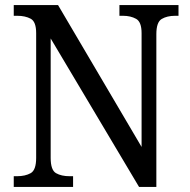

<svg xmlns="http://www.w3.org/2000/svg" viewBox="-20 -734 746 754"><path d="M34 0V-42H47Q79 -42 100.5 -54Q122 -66 122 -114V-604Q122 -649 100.5 -660.5Q79 -672 48 -672H34V-714H208L536 -157V-604Q536 -648 514.5 -660Q493 -672 463 -672H449V-714H681V-672H668Q636 -672 615 -659.5Q594 -647 594 -600V0H526L179 -583V-114Q179 -66 200 -54Q221 -42 253 -42H267V0Z"/></svg>

Font: Noto Serif SemiCondensed
Style: Regular
Weight: 400
Width: 4
Designer: Monotype Design Team
Foundry: Monotype Imaging Inc.
Version: Version 2.013